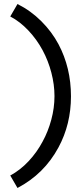

<svg xmlns="http://www.w3.org/2000/svg" viewBox="-20 -785 420 955"><path d="M31 88Q81 61 122.5 16.5Q164 -28 192 -81Q219 -130 235 -189Q251 -248 251 -307Q251 -364 235.5 -423.5Q220 -483 192 -535Q163 -589 121 -633.5Q79 -678 31 -703L67 -765Q133 -732 185.5 -679.5Q238 -627 271 -565Q333 -448 333 -306Q333 -167 271 -52Q200 80 67 150Z"/></svg>

Font: Bellota
Style: Bold
Weight: 700
Designer: Kemie Guaida
Foundry: Kemie Guaida
Version: Version 4.001